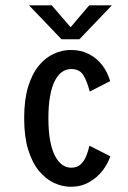

<svg xmlns="http://www.w3.org/2000/svg" viewBox="-20 -703 490 734"><path d="M401.6 -105.7Q392.9 -77.6 372.1 -50.8Q351.4 -23.9 320.6 -6.5Q289.8 11 251.1 11Q218.1 11 186.3 -3.8Q154.6 -18.6 128.7 -50Q102.9 -81.4 87.6 -131.2Q72.4 -181 72.4 -251Q72.4 -321.8 87.6 -371.6Q102.9 -421.4 128.7 -452.4Q154.6 -483.4 186.3 -497.7Q218.1 -512 251.1 -512Q289.6 -512 319.8 -496.4Q350.1 -480.7 370.7 -453.9Q391.4 -427 401.1 -393L323.1 -353Q313.1 -392 298.7 -415.6Q284.3 -439.1 252 -439.1Q233.9 -439.1 218 -428.5Q202.1 -417.8 190.2 -395.1Q178.2 -372.4 171.6 -336.6Q165 -300.9 165 -251Q165 -201.6 171.6 -166Q178.2 -130.4 190.2 -107.3Q202.1 -84.2 218 -73Q233.9 -61.9 252 -61.9Q274 -61.9 287.6 -74Q301.3 -86.2 309.2 -105.5Q317.2 -124.8 322 -145.9ZM407.7 -682.6 283.7 -553H215L91 -682.6H177.7L249.9 -598.9L321 -682.6Z"/></svg>

Font: League Mono Thin Condensed
Style: Regular
Weight: 100
Width: 1
Designer: Tyler Finck
Foundry: The League of Moveable Type / Tyler Finck
Version: Version 2.300;RELEASE